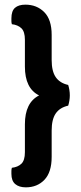

<svg xmlns="http://www.w3.org/2000/svg" viewBox="-20 -680 350 825"><path d="M148 -270Q87 -300 87 -394V-509Q87 -544 72 -558.5Q57 -573 31 -576Q29 -583 29 -589Q29 -595 29 -601Q29 -633 44.5 -646.5Q60 -660 89 -660Q138 -660 170 -628Q202 -596 202 -530V-422Q202 -374 219.5 -348.5Q237 -323 273 -315Q276 -306 278 -294Q280 -282 280 -270Q280 -259 278 -247Q276 -235 273 -226Q237 -218 219.5 -192.5Q202 -167 202 -119V-6Q202 60 171 92.5Q140 125 91 125Q62 125 45.5 111Q29 97 29 67Q29 61 29 54.5Q29 48 31 41Q57 38 72 23.5Q87 9 87 -26V-146Q87 -239 148 -270Z"/></svg>

Font: Baloo Chettan 2 SemiBold
Style: Regular
Weight: 600
Designer: Maithili Shingre, Unnati Kotecha and Ek Type
Foundry: Ek Type
Version: Version 1.640;hotconv 1.0.111;makeotfexe 2.5.65597; ttfautoh